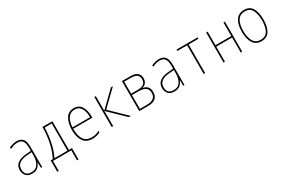

<svg xmlns="http://www.w3.org/2000/svg" viewBox="96 -1643 4308 2922"><g transform="rotate(-30 2250.0 -181.5)"><path d="M107 -129Q107 -197 155.5 -231Q204 -265 292 -272L374 -278V-220Q373 -129 337 -71.5Q301 -14 220 -14Q107 -14 107 -129ZM374 -98H376L378 0H400V-354Q400 -452 365 -494.5Q330 -537 258 -537Q189 -537 122 -502L132 -478Q167 -497 198 -504.5Q229 -512 258 -512Q318 -512 346 -475.5Q374 -439 374 -349V-302L292 -295Q192 -287 136 -247.5Q80 -208 80 -129Q80 -71 114.5 -30.5Q149 10 220 10Q289 10 324 -23.5Q359 -57 374 -98Z M734 -503H857V-25H629Q679 -125 704.5 -246.5Q730 -368 734 -503ZM589 175V0H911V175H937V-25H883V-528H709Q708 -387 681 -258.5Q654 -130 600 -25H563V175Z M1419 -23V-51Q1354 -15 1280 -15Q1100 -15 1100 -270H1437V-296Q1437 -394 1396.5 -466Q1356 -538 1261 -538Q1166 -538 1119.5 -459Q1073 -380 1073 -262Q1073 -140 1123 -65Q1173 10 1280 10Q1358 10 1419 -23ZM1261 -513Q1340 -513 1375.5 -450.5Q1411 -388 1411 -294H1101Q1108 -403 1150.5 -458Q1193 -513 1261 -513Z M1647 0V-267L1922 0H1958L1680 -270L1947 -528H1911L1647 -271V-528H1621V0Z M2260 0Q2436 0 2436 -147Q2436 -261 2325 -280V-282Q2365 -293 2389 -322.5Q2413 -352 2413 -402Q2413 -457 2376.5 -492.5Q2340 -528 2251 -528H2105V0ZM2131 -503H2247Q2324 -503 2355 -475Q2386 -447 2386 -402Q2386 -348 2354 -320Q2322 -292 2248 -292H2131ZM2131 -267H2248Q2409 -267 2409 -147Q2409 -25 2252 -25H2131Z M2607 -129Q2607 -197 2655.5 -231Q2704 -265 2792 -272L2874 -278V-220Q2873 -129 2837 -71.5Q2801 -14 2720 -14Q2607 -14 2607 -129ZM2874 -98H2876L2878 0H2900V-354Q2900 -452 2865 -494.5Q2830 -537 2758 -537Q2689 -537 2622 -502L2632 -478Q2667 -497 2698 -504.5Q2729 -512 2758 -512Q2818 -512 2846 -475.5Q2874 -439 2874 -349V-302L2792 -295Q2692 -287 2636 -247.5Q2580 -208 2580 -129Q2580 -71 2614.5 -30.5Q2649 10 2720 10Q2789 10 2824 -23.5Q2859 -57 2874 -98Z M3263 0V-503H3435V-528H3065V-503H3237V0Z M3611 0V-264H3889V0H3915V-528H3889V-289H3611V-528H3585V0Z M4440 -264Q4440 -385 4397.5 -461Q4355 -537 4253 -537Q4159 -537 4109.5 -466Q4060 -395 4060 -265Q4060 -137 4107.5 -63.5Q4155 10 4251 10Q4349 10 4394.5 -63Q4440 -136 4440 -264ZM4086 -265Q4086 -383 4127.5 -447.5Q4169 -512 4253 -512Q4342 -512 4378 -443Q4414 -374 4414 -265Q4414 -147 4375.5 -81Q4337 -15 4251 -15Q4166 -15 4126 -82Q4086 -149 4086 -265Z"/></g></svg>

Font: Noto Sans Mono UI Condensed Thin
Style: Regular
Weight: 250
Width: 3
Designer: Monotype Design team
Foundry: Monotype Imaging Inc.
Version: 1.000